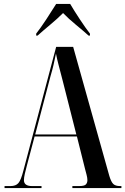

<svg xmlns="http://www.w3.org/2000/svg" viewBox="-20 -951 634 971"><path d="M3 0H190V-10H142Q101 -10 101 -40Q101 -52 105.5 -72Q110 -92 116 -114L155 -261H369L410 -97Q414 -82 418 -66.5Q422 -51 422 -40Q422 -26 414 -18Q406 -10 380 -10H346V0H594V-10H587Q564 -10 553 -20.5Q542 -31 533 -61L350 -714H264L98 -87Q86 -40 73 -25Q60 -10 33 -10H3ZM158 -271 235 -564Q245 -598 250.5 -622Q256 -646 263 -680Q268 -654 276 -623.5Q284 -593 298 -539L366 -271ZM163 -771H170Q199 -797 234.5 -826.5Q270 -856 299 -885Q327 -856 363 -826.5Q399 -797 428 -771H435V-781Q413 -809 384 -853Q355 -897 335 -931H264Q243 -897 214 -853Q185 -809 163 -781Z"/></svg>

Font: Noto Serif Display Condensed Semi
Style: Regular
Weight: 600
Width: 3
Designer: Monotype Design Team
Foundry: Monotype Imaging Inc.
Version: Version 1.900